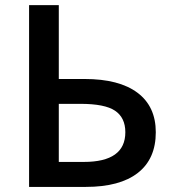

<svg xmlns="http://www.w3.org/2000/svg" viewBox="-20 -734 680 754"><path d="M591.8 -214.8Q591.8 -109.9 521.2 -54.9Q450.7 0 316.9 0H94.2V-713.9H210.9V-423.8H312Q447.8 -423.8 519.8 -369.9Q591.8 -315.9 591.8 -214.8ZM210.9 -326.2V-98.1H309.1Q472.2 -98.1 472.2 -214.8Q472.2 -272 431.6 -299.3Q391.6 -326.2 295.9 -326.2Z"/></svg>

Font: Open Sans
Style: SemiBold
Weight: 600
Foundry: Ascender Corporation
Version: Version 1.10